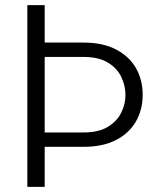

<svg xmlns="http://www.w3.org/2000/svg" viewBox="-20 -731 632 751"><path d="M154.8 -710.9V0H86.9V-710.9ZM306.6 -564.5Q381.8 -564.5 433.3 -537.8Q484.9 -511.2 511.5 -465.1Q538.1 -418.9 538.1 -360.4Q538.1 -301.8 511.5 -255.6Q484.9 -209.5 433.3 -183.1Q381.8 -156.7 306.6 -156.7H134.8V-212.9H306.6Q365.2 -212.9 401.4 -234.6Q437.5 -256.3 454.1 -290Q470.7 -323.7 470.7 -359.4Q470.7 -396.5 454.1 -430.7Q437.5 -464.8 401.4 -486.6Q365.2 -508.3 306.6 -508.3H149.9L119.6 -564.5Z"/></svg>

Font: Heebo Light
Style: Regular
Weight: 300
Designer: Oded Ezer
Foundry: Ezer Type House
Version: Version 3.100